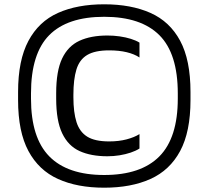

<svg xmlns="http://www.w3.org/2000/svg" viewBox="-20 -861 969 892"><path d="M464 11Q339 11 249.5 -29.5Q160 -70 112 -159.5Q64 -249 64 -396V-434Q64 -581 112 -671Q160 -761 249.5 -801Q339 -841 464 -841Q589 -841 679 -801Q769 -761 817 -671.5Q865 -582 865 -434V-396Q865 -249 817 -159.5Q769 -70 679 -29.5Q589 11 464 11ZM464 -48Q635 -48 720.5 -134.5Q806 -221 806 -403V-427Q806 -612 720.5 -697.5Q635 -783 464 -783Q293 -783 208.5 -697.5Q124 -612 124 -427V-403Q124 -221 209 -134.5Q294 -48 464 -48ZM479 -135Q403 -135 350 -159Q297 -183 269 -241.5Q241 -300 241 -403V-428Q241 -531 268.5 -589Q296 -647 349 -671.5Q402 -696 479 -696Q508 -696 536 -692Q564 -688 588 -680.5Q612 -673 628 -663V-594Q604 -610 568.5 -618.5Q533 -627 487 -627Q421 -627 385 -605.5Q349 -584 335 -538Q321 -492 321 -421V-409Q321 -339 335.5 -293.5Q350 -248 385.5 -226Q421 -204 487 -204Q532 -204 568 -213.5Q604 -223 628 -238V-171Q611 -160 587 -152Q563 -144 535.5 -139.5Q508 -135 479 -135Z"/></svg>

Font: Matangi SemiBold
Style: Regular
Weight: 600
Designer: Prashant Pant
Foundry: The Graphic Ant
Version: Version 3.002